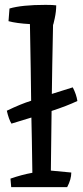

<svg xmlns="http://www.w3.org/2000/svg" viewBox="-20 -769 343 789"><path d="M27 -261Q16 -279 8 -314Q66 -342 108 -355Q107 -460 103 -670Q48 -673 15 -682L19 -734Q70 -749 167 -749Q198 -749 211 -747Q211 -722 205 -694Q199 -666 198 -667Q194 -476 193 -383L279 -410Q294 -381 298 -354Q256 -334 192 -313Q192 -312 189 -68L273 -60Q273 -32 256 0H26L23 -35Q69 -51 113 -59Q111 -209 109 -286Z"/></svg>

Font: Inika
Style: Regular
Weight: 400
Designer: Constanza Artigas Preller
Foundry: Constanza Artigas Preller
Version: Version 1.001